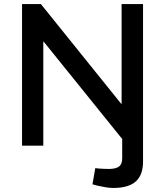

<svg xmlns="http://www.w3.org/2000/svg" viewBox="-20 -720 816 949"><path d="M89 0V-700H182L579 -207H581V-700H687V79Q687 145 651 177Q615 209 540 209Q521 209 501 205.5Q481 202 459 197L437 191L451 111L468 113Q481 114 494 114.5Q507 115 518 115Q553 115 568.5 103Q584 91 584 62V-33L196 -514H194V0Z"/></svg>

Font: REM
Style: Regular
Weight: 400
Designer: Octavio Pardo
Foundry: Ashler Design
Version: Version 1.005;gftools[0.9.28]